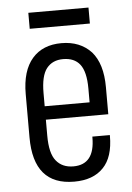

<svg xmlns="http://www.w3.org/2000/svg" viewBox="-50 -690 506 736"><g transform="rotate(-5 203.5 -322.0)"><path d="M118.2 -238.3V-176.8Q118.2 -108.4 141.6 -80.1Q165 -50.8 208 -50.8Q290 -50.8 290 -154.3V-158.2H357.4V-155.3Q357.4 -73.2 318.4 -33.2Q279.3 7.8 206.1 7.8Q49.8 7.8 49.8 -175.8V-342.8Q49.8 -432.6 90.8 -479.5Q130.9 -525.4 203.1 -525.4Q274.4 -525.4 317.4 -479.5Q358.4 -432.6 358.4 -342.8V-238.3ZM118.2 -340.8V-290H291V-342.8Q291 -408.2 268.6 -436.5Q247.1 -463.9 204.1 -463.9Q163.1 -463.9 140.6 -435.5Q118.2 -407.2 118.2 -340.8ZM86.9 -652.3H318.4V-590.8H86.9Z"/></g></svg>

Font: Dinish Condensed
Style: Regular
Weight: 400
Width: 3
Designer: Bert Driehuis
Foundry: Playbeing
Version: Version 3.006; git-39231f3c-release